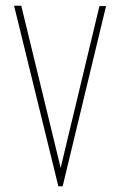

<svg xmlns="http://www.w3.org/2000/svg" viewBox="-20 -644 415 668"><path d="M183 4 29 -624H54L191 -60L326 -623H349L198 4Z"/></svg>

Font: Inconsolata Condensed ExtraLight
Style: Regular
Weight: 200
Width: 3
Monospace: yes
Designer: Raph Levien, Cyreal, Brenton Simpson
Foundry: Raph Levien, Cyreal, Google
Version: Version 3.100; ttfautohint (v1.8.4.7-5d5b)